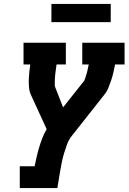

<svg xmlns="http://www.w3.org/2000/svg" viewBox="-20 -951 650 971"><path d="M80 0V-110H155Q160 -134 165.5 -158Q171 -182 178 -205.5Q185 -229 194 -252.5Q203 -276 216 -298L137 -470Q129 -487 127 -506.5Q125 -526 125.5 -545.5Q126 -565 128 -585Q130 -605 133 -625H99V-735H313V-625H266Q262 -601 259.5 -577Q257 -553 257 -530Q257 -530 257 -530Q257 -530 257 -530V-529Q257 -529 257 -529Q257 -529 257 -529Q257 -525 257 -521Q257 -517 258 -513L299 -408L403 -539Q408 -545 410 -552.5Q412 -560 414.5 -567Q417 -574 419 -581Q421 -588 422.5 -595.5Q424 -603 425.5 -610.5Q427 -618 429 -625H396V-735H610V-625H562Q558 -605 553.5 -585Q549 -565 542.5 -545.5Q536 -526 528 -506.5Q520 -487 506 -470L344 -265Q328 -245 319.5 -222Q311 -199 304 -176Q297 -153 292.5 -130Q288 -107 284 -84L270 0ZM540 -839H240V-931H540Z"/></svg>

Font: Iosevka Curly Slab XBdEx
Style: Italic
Weight: 800
Width: 7
Italic angle: -9°
Monospace: yes
Designer: Belleve Invis
Foundry: Belleve Invis
Version: Version 11.1.0; ttfautohint (v1.8.3)